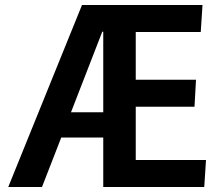

<svg xmlns="http://www.w3.org/2000/svg" viewBox="-20 -748 881 768"><path d="M308 -728H790L783 -620H523V-429H764L758 -321H523V-108H804L797 0H393V-198H225L148 0H13ZM389 -621 264 -299H393V-621Z"/></svg>

Font: Murecho Medium
Style: Regular
Weight: 500
Designer: Neil Summerour
Foundry: Positype
Version: Version 1.010; ttfautohint (v1.8.3)